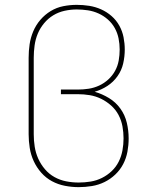

<svg xmlns="http://www.w3.org/2000/svg" viewBox="-20 -763 640 791"><path d="M304 8Q276 8 247.5 2.5Q219 -3 194 -16.5Q169 -30 150 -51.5Q131 -73 119 -99Q107 -125 102.5 -153.5Q98 -182 98 -210V-525Q98 -553 102 -580.5Q106 -608 117 -634Q128 -660 146.5 -681.5Q165 -703 189 -717.5Q213 -732 240.5 -737.5Q268 -743 296 -743Q322 -743 347.5 -739Q373 -735 396.5 -724.5Q420 -714 439.5 -697Q459 -680 471.5 -657.5Q484 -635 489 -609.5Q494 -584 494 -559Q494 -530 487.5 -501.5Q481 -473 464 -449Q447 -425 422.5 -409Q398 -393 370 -385Q401 -376 429 -359Q457 -342 476 -315.5Q495 -289 502.5 -257Q510 -225 510 -193V-192Q510 -165 505 -138Q500 -111 487.5 -87Q475 -63 455 -44Q435 -25 410.5 -13Q386 -1 358.5 3.5Q331 8 304 8ZM304 -11Q329 -11 353.5 -15Q378 -19 400 -30Q422 -41 440 -58Q458 -75 469 -97Q480 -119 484.5 -143.5Q489 -168 489 -193Q489 -218 484.5 -242.5Q480 -267 468.5 -289Q457 -311 438 -328Q419 -345 396.5 -356Q374 -367 349.5 -371Q325 -375 300 -375H231V-394H300Q323 -394 345.5 -397.5Q368 -401 388.5 -410.5Q409 -420 426 -435.5Q443 -451 454 -471Q465 -491 469 -513.5Q473 -536 473 -559Q473 -582 468.5 -604.5Q464 -627 453 -647Q442 -667 424.5 -682.5Q407 -698 386 -707.5Q365 -717 342 -720.5Q319 -724 296 -724Q271 -724 246 -718.5Q221 -713 199.5 -700Q178 -687 161.5 -667Q145 -647 135.5 -624Q126 -601 122.5 -575.5Q119 -550 119 -525V-210Q119 -184 123 -158.5Q127 -133 137.5 -109.5Q148 -86 165 -66Q182 -46 204.5 -33.5Q227 -21 252.5 -16Q278 -11 304 -11Z"/></svg>

Font: Iosevka HT Thin Extended
Style: Regular
Weight: 100
Width: 7
Monospace: yes
Designer: Belleve Invis
Foundry: Belleve Invis
Version: Version 32.3.0; ttfautohint (v1.8.4)